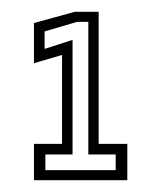

<svg xmlns="http://www.w3.org/2000/svg" viewBox="-20 -720 273 325"><path d="M37.5 -415V-476.5H85V-627L37.5 -613V-681L106.5 -700H147V-476.5H195.5V-415ZM56.8 -432H175.8V-458.5H129.5V-683H110.5L55.5 -666.8V-637.2L102.8 -652.5V-458.5H56.8Z"/></svg>

Font: Tourney Thin
Style: Regular
Weight: 100
Designer: Tyler Finck
Foundry: Etcetera Type Co
Version: Version 1.015